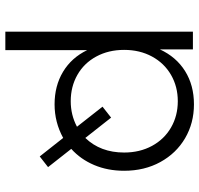

<svg xmlns="http://www.w3.org/2000/svg" viewBox="-34 -536 764 737"><g transform="rotate(90 348.5 -168.0)"><path d="M552 -59 622 30 581 62 510 -28Q450 5 381 5Q310 5 256 -27.5Q202 -60 173 -120V194H102V-526H170V-399Q199 -462 253.5 -496Q308 -530 381 -530Q453 -530 511 -496Q569 -462 602.5 -401Q636 -340 636 -262Q636 -199 614 -147Q592 -95 552 -59ZM467 -81 390 -179 432 -212 510 -113Q566 -171 566 -262Q566 -322 540.5 -369Q515 -416 470 -442Q425 -468 369 -468Q313 -468 268 -442Q223 -416 197.5 -369Q172 -322 172 -262Q172 -202 197.5 -155Q223 -108 268 -82.5Q313 -57 369 -57Q422 -57 467 -81Z"/></g></svg>

Font: Montserrat-Regular
Style: Regular
Weight: 400
Version: Version 7.200